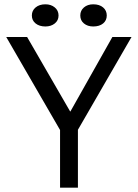

<svg xmlns="http://www.w3.org/2000/svg" viewBox="-20 -872 640 892"><path d="M259 -268 9 -700H106L306 -354H307L502 -700H591L342 -269V0H259ZM128 -800Q128 -823 145.5 -837.5Q163 -852 191 -852Q217 -852 234.5 -837.5Q252 -823 252 -800Q252 -777 234.5 -763Q217 -749 191 -749Q163 -749 145.5 -763Q128 -777 128 -800ZM353 -800Q353 -823 370 -837.5Q387 -852 413 -852Q442 -852 459 -837.5Q476 -823 476 -800Q476 -777 459 -763Q442 -749 413 -749Q387 -749 370 -763Q353 -777 353 -800Z"/></svg>

Font: PT Mono
Style: Regular
Weight: 400
Monospace: yes
Designer: A.Korolkova, I.Chaeva
Foundry: ParaType Ltd
Version: Version 1.001W OFL